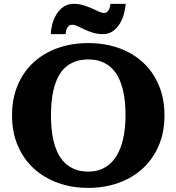

<svg xmlns="http://www.w3.org/2000/svg" viewBox="-20 -938 894 973"><path d="M813.5 -352.5Q813.5 -267.6 784.2 -199.5Q754.9 -131.3 703.1 -84Q651.4 -36.6 580.6 -11.2Q509.8 14.2 427.2 14.2Q344.7 14.2 273.9 -11.2Q203.1 -36.6 151.4 -84Q99.6 -131.3 70.3 -199.5Q41 -267.6 41 -352.5Q41 -439 70.1 -507.1Q99.1 -575.2 150.6 -622.3Q202.1 -669.4 272.9 -694.6Q343.8 -719.7 427.2 -719.7Q510.7 -719.7 581.5 -694.6Q652.3 -669.4 703.9 -622.3Q755.4 -575.2 784.4 -507.1Q813.5 -439 813.5 -352.5ZM616.2 -352.5Q616.2 -384.8 613.3 -418.5Q610.4 -452.1 602.5 -483.9Q594.7 -515.6 581.3 -543.5Q567.9 -571.3 546.9 -592Q525.9 -612.8 496.3 -624.8Q466.8 -636.7 427.2 -636.7Q387.2 -636.7 357.4 -624.8Q327.6 -612.8 306.6 -592.3Q285.6 -571.8 272.5 -543.9Q259.3 -516.1 251.7 -484.6Q244.1 -453.1 241.2 -419.2Q238.3 -385.3 238.3 -352.5Q238.3 -320.3 241.2 -286.6Q244.1 -252.9 252 -221.4Q259.8 -189.9 273.2 -162.1Q286.6 -134.3 307.6 -113.5Q328.6 -92.8 358.2 -80.6Q387.7 -68.4 427.2 -68.4Q465.8 -68.4 494.6 -80.8Q523.4 -93.3 544.4 -114.5Q565.4 -135.7 579.3 -163.8Q593.3 -191.9 601.3 -223.4Q609.4 -254.9 612.8 -288.1Q616.2 -321.3 616.2 -352.5ZM617.2 -918.5Q615.2 -894 607.9 -867.2Q600.6 -840.3 586.7 -817.6Q572.8 -794.9 551.8 -780Q530.8 -765.1 502 -765.1Q473.1 -765.1 450 -772.5Q426.8 -779.8 408 -788.8Q389.2 -797.9 373.8 -805.2Q358.4 -812.5 344.7 -812.5Q335.9 -812.5 330.1 -807.9Q324.2 -803.2 320.3 -796.1Q316.4 -789.1 314.7 -780.8Q313 -772.5 313 -765.1H237.3Q238.3 -790.5 245.6 -817.6Q252.9 -844.7 267.1 -867.2Q281.2 -889.6 302.7 -904.1Q324.2 -918.5 354 -918.5Q380.4 -918.5 403.6 -911.1Q426.8 -903.8 446 -895.3Q465.3 -886.7 480.7 -879.4Q496.1 -872.1 507.3 -872.1Q515.6 -872.1 521.7 -876.7Q527.8 -881.3 531.5 -888.2Q535.2 -895 537.1 -903.3Q539.1 -911.6 539.1 -918.5Z"/></svg>

Font: Aclonica
Style: Regular
Weight: 400
Version: Version 1.001